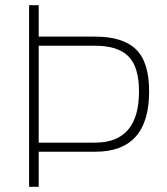

<svg xmlns="http://www.w3.org/2000/svg" viewBox="-20 -719 641 739"><path d="M346 -170Q515 -170 515 -367Q515 -462 474 -502.5Q433 -543 346 -543H129V-170ZM129 0H92V-699H129V-578H347Q453 -578 503.5 -529Q554 -480 554 -367Q554 -135 347 -135H129Z"/></svg>

Font: Storia Sans Thin
Style: Regular
Weight: 100
Designer: Accademia di Belle Arti di Urbino and others
Foundry: Accademia di Belle Arti di Urbino and others.
Version: Version 60.001;May 25, 2020;FontCreator 12.0.0.2522 64-bit